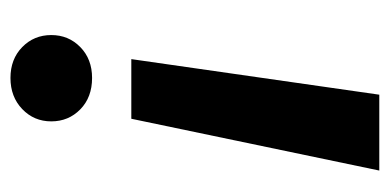

<svg xmlns="http://www.w3.org/2000/svg" viewBox="-209 -531 745 367"><g transform="rotate(90 163.5 -347.5)"><path d="M93 -226 161 -700H306L207 -226ZM129 5Q93 5 70 -17.5Q47 -40 47 -73Q47 -106 70 -128.5Q93 -151 129 -151Q166 -151 189 -128.5Q212 -106 212 -73Q212 -40 188.5 -17.5Q165 5 129 5Z"/></g></svg>

Font: DM Sans 10pt
Style: Bold Italic
Weight: 700
Italic angle: -10°
Version: Version 4.004;gftools[0.9.30]